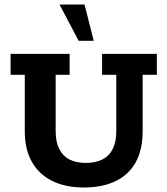

<svg xmlns="http://www.w3.org/2000/svg" viewBox="-20 -822 743 852"><path d="M352 10Q270 10 211 -19.5Q152 -49 121 -104.5Q90 -160 90 -239V-490H27V-583H289V-490H227V-240Q227 -192 243 -160.5Q259 -129 289 -114Q319 -99 361 -99Q403 -99 433.5 -114Q464 -129 480 -160.5Q496 -192 496 -240V-490H433V-583H676V-490H613V-239Q613 -157 582 -101.5Q551 -46 492.5 -18Q434 10 352 10ZM329 -641 244 -802H355L396 -641Z"/></svg>

Font: Rokkitt SemiBold
Style: Bold
Weight: 700
Version: Version 3.103